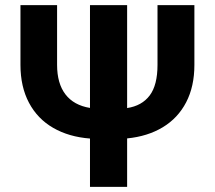

<svg xmlns="http://www.w3.org/2000/svg" viewBox="-20 -727 836 747"><path d="M736.3 -707V-474.6Q736.3 -390.6 704.3 -329.1Q672.4 -267.6 613.3 -231.9Q554.2 -196.3 474.6 -188.5V0H330.1V-188Q248 -194.3 187 -229.5Q126 -264.6 92.8 -327.1Q59.6 -389.6 59.6 -474.6V-707H202.1V-474.6Q202.1 -402.3 234.6 -359.9Q267.1 -317.4 330.1 -307.1V-707H474.6V-306.6Q532.2 -315.4 562.5 -355.7Q592.8 -396 592.8 -474.6V-707Z"/></svg>

Font: Pretendard JP
Style: Bold
Weight: 700
Designer: Base glyphs from Inter by Rasmus Andersson; Hangeul glyphs from Noto Sans CJK(Source Han Sans) by Jang Soo-young and Kan
Foundry: Kil Hyung-jin
Version: Version 1.309